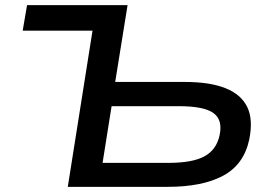

<svg xmlns="http://www.w3.org/2000/svg" viewBox="-20 -725 1052 745"><path d="M243 0 339 -606H68L85 -705H475L427 -407H698Q794 -407 854.5 -383Q915 -359 939 -310.5Q963 -262 947 -183Q926 -86 845.5 -43Q765 0 631 0ZM378 -93H633Q727 -93 773.5 -118.5Q820 -144 832 -200Q845 -260 808 -286.5Q771 -313 674 -313H413Z"/></svg>

Font: Nunito Sans 10pt Expanded SemiBold
Style: Italic
Weight: 600
Width: 7
Italic angle: -9°
Designer: Vernon Adams
Foundry: Vernon Adams
Version: Version 3.101;gftools[0.9.27]